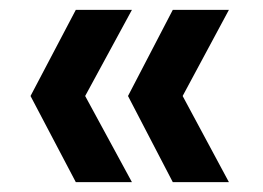

<svg xmlns="http://www.w3.org/2000/svg" viewBox="-20 -490 535 390"><path d="M331 -120 240 -295 331 -470H445L351 -295L445 -120ZM134 -120 42 -295 134 -470H248L153 -295L248 -120Z"/></svg>

Font: DM Sans 10pt SemiBold
Style: Regular
Weight: 600
Version: Version 4.004;gftools[0.9.30]